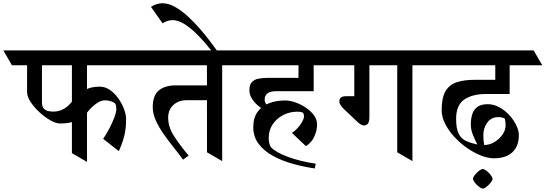

<svg xmlns="http://www.w3.org/2000/svg" viewBox="-74 -962 3299 1161"><path d="M415 -657.2 467.3 -567.4H-2L-53.7 -657.2ZM776.9 -657.2 829.1 -567.4H357.9L305.7 -657.2ZM360.8 -36.1V-653.3H452.1V17.1ZM415.5 -403.8 418 -257.8Q397.9 -239.3 370.4 -227.3Q342.8 -215.3 288.1 -215.3Q264.2 -215.3 230.7 -234.4Q197.3 -253.4 165 -283Q132.8 -312.5 111.3 -345.2Q89.8 -377.9 89.8 -405.3V-635.3H179.7V-343.8Q179.7 -317.4 190.9 -305.4Q202.1 -293.5 218.3 -290.3Q234.4 -287.1 249 -287.1Q285.6 -287.1 316.7 -306.4Q347.7 -325.7 367.4 -357.2Q387.2 -388.7 389.2 -424.8ZM387.2 -229.5 385.3 -371.1Q407.2 -397.5 440.7 -417.7Q474.1 -438 528.8 -438Q562 -438 590.8 -418Q619.6 -397.9 641.6 -366.9Q663.6 -335.9 676 -302.2Q688.5 -268.6 688.5 -241.2Q688.5 -182.1 676.8 -137.5Q665 -92.8 644.5 -47.9L549.8 -122.6Q567.4 -147.5 585.7 -182.1Q604 -216.8 616.7 -250Q629.4 -283.2 629.4 -302.7Q629.4 -325.2 623.5 -334Q617.7 -342.3 599.4 -348.9Q581.1 -355.5 559.6 -355.5Q538.6 -355.5 514.6 -339.8Q490.7 -324.2 468.8 -300.5Q446.8 -276.9 431.9 -251.7Q417 -226.6 414.1 -207.5Z M1170.4 -657.2 1222.7 -567.4H772.9L721.2 -657.2ZM1360.4 -657.2 1413.1 -567.4H961.9L909.7 -657.2ZM1177.7 -41 1177.2 -647.5H1269.5V12.2ZM1225.6 -445.8V-356H1053.7Q1005.4 -356 974.1 -326.9Q942.9 -297.9 942.9 -250.5Q942.9 -195.8 976.3 -142.3Q1009.8 -88.9 1066.9 -21L1032.7 3.4Q1007.3 -31.7 975.8 -71Q944.3 -110.4 915.5 -151.4Q886.7 -192.4 868.2 -233.6Q849.6 -274.9 849.6 -314Q849.6 -385.3 886.5 -415.5Q923.3 -445.8 990.2 -445.8Z M1250.5 -638.7H1218.3Q1195.8 -667.5 1166.3 -702.1Q1136.7 -736.8 1103 -768.3Q1069.3 -799.8 1035.2 -820.1Q1001 -840.3 969.7 -840.3Q938.5 -840.3 909.2 -820.8L838.9 -920.4Q873 -942.4 907.7 -942.4Q944.8 -942.4 984.1 -920.4Q1023.4 -898.4 1062 -863Q1100.6 -827.6 1136 -786.6Q1171.4 -745.6 1200.7 -706.5Q1230 -667.5 1250.5 -638.7Z M1731 -608.4H1822.8V-410.6H1596.2Q1526.4 -410.6 1526.4 -359.4Q1526.4 -333.5 1549.6 -321Q1572.8 -308.6 1610.4 -299.8L1579.1 -268.6Q1558.6 -275.4 1533.9 -289.6Q1509.3 -303.7 1486.3 -323.2Q1463.4 -342.8 1448.7 -366.2Q1434.1 -389.6 1434.1 -415.5Q1434.1 -449.7 1449 -465.6Q1463.9 -481.4 1489.3 -486.3Q1514.6 -491.2 1545.9 -491.2H1731ZM1649.9 -354.5Q1677.7 -354.5 1710.9 -343.3Q1744.1 -332 1774.2 -312Q1804.2 -292 1823.7 -265.9Q1843.3 -239.7 1843.3 -209.5Q1843.3 -172.4 1826.4 -135.7Q1809.6 -99.1 1775.9 -78.1L1690.9 -158.7Q1708 -168 1724.9 -186.8Q1741.7 -205.6 1752.9 -225.3Q1764.2 -245.1 1764.2 -257.8Q1764.2 -267.6 1762.2 -272.7Q1760.3 -277.8 1758.8 -279.3Q1756.3 -281.7 1748.3 -284.2Q1740.2 -286.6 1723.6 -286.6Q1678.2 -286.6 1638.9 -266.6Q1599.6 -246.6 1575.2 -210.7Q1550.8 -174.8 1550.8 -126.5Q1550.8 -104.5 1555.9 -90.1Q1561 -75.7 1565.9 -70.3Q1594.7 -40.5 1666.5 -13.7Q1738.3 13.2 1835 27.8L1829.6 56.6Q1764.6 47.4 1699 29.3Q1633.3 11.2 1578.6 -18.3Q1523.9 -47.9 1490.7 -91.1Q1457.5 -134.3 1457.5 -192.9Q1457.5 -249 1482.9 -284.7Q1508.3 -320.3 1551.8 -337.4Q1595.2 -354.5 1649.9 -354.5ZM1753.9 -657.2 1806.2 -567.4H1356.9L1305.2 -657.2ZM1914.1 -657.2 1966.3 -567.4H1518.1L1465.3 -657.2Z M2068.4 -614.7H2159.7V-255.4Q2159.7 -225.1 2150.6 -214.1Q2141.6 -203.1 2124.5 -203.1Q2110.8 -203.1 2082.5 -229.5L2008.8 -299.3Q1997.1 -310.5 1987.5 -323.5Q1978 -336.4 1978 -347.2Q1978 -365.7 1988.5 -373Q1999 -380.4 2022 -380.4H2068.4ZM2307.1 -657.2 2358.9 -567.4H1910.6L1858.9 -657.2ZM2511.2 -657.2 2563.5 -567.4H2111.8L2059.6 -657.2ZM2328.1 -41V-652.3H2419.9V12.2Z M2920.9 -612.8 3007.8 -611.8V-393.6H2863.8Q2782.7 -393.6 2733.4 -360.1Q2684.1 -326.7 2684.1 -243.2Q2684.1 -184.1 2699.5 -153.6Q2714.8 -123 2743.7 -109.9Q2772.5 -96.7 2812.5 -88.4Q2800.3 -110.4 2786.6 -144.3Q2772.9 -178.2 2772.9 -208Q2772.9 -242.7 2781.5 -270.8Q2790 -298.8 2812.5 -315.4Q2835 -332 2875.5 -332Q2911.1 -332 2944.8 -313.7Q2978.5 -295.4 3005.1 -266.6Q3031.7 -237.8 3047.6 -205.3Q3063.5 -172.9 3063.5 -144.5Q3063.5 -78.6 3024.7 -41.7Q2985.8 -4.9 2912.1 -4.9Q2876 -4.9 2833.5 -21.7Q2791 -38.6 2749.3 -67.9Q2707.5 -97.2 2672.9 -134.8Q2638.2 -172.4 2617.4 -213.9Q2596.7 -255.4 2596.7 -296.9Q2596.7 -370.1 2619.4 -409.7Q2642.1 -449.2 2687 -464.4Q2731.9 -479.5 2797.4 -479.5H2920.9ZM2848.6 -143.6Q2848.6 -128.9 2850.1 -113Q2851.6 -97.2 2854 -85Q2884.8 -85 2914.6 -102.3Q2944.3 -119.6 2963.9 -147.2Q2983.4 -174.8 2983.4 -204.6Q2983.4 -215.3 2981.7 -229.2Q2980 -243.2 2977.5 -245.1Q2975.1 -247.6 2964.1 -250.7Q2953.1 -253.9 2938.5 -253.9Q2897 -253.9 2872.8 -221.2Q2848.6 -188.5 2848.6 -143.6ZM2902.8 -657.2 2955.1 -567.4H2507.3L2455.6 -657.2ZM3152.8 -657.2 3205.1 -567.4H2708.5L2656.2 -657.2ZM2786.1 119.1Q2786.1 110.4 2797.1 96.2Q2808.1 82 2822.3 71Q2836.4 60.1 2845.2 60.1Q2854 60.1 2868.2 71Q2882.3 82 2893.3 96.2Q2904.3 110.4 2904.3 119.1Q2904.3 127.9 2893.3 142.1Q2882.3 156.2 2868.2 167.2Q2854 178.2 2845.2 178.2Q2836.4 178.2 2822.3 167.2Q2808.1 156.2 2797.1 142.1Q2786.1 127.9 2786.1 119.1Z"/></svg>

Font: Annapurna SIL
Style: Bold
Weight: 700
Designer: Peter Martin, Annie Olsen
Foundry: SIL International
Version: Version 2.000